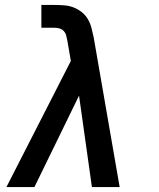

<svg xmlns="http://www.w3.org/2000/svg" viewBox="-20 -755 640 775"><path d="M6 0 266 -509 252 -590Q250 -600 247.5 -610.5Q245 -621 238 -629Q231 -637 220.5 -640Q210 -643 199 -643H147V-735H199Q219 -735 239 -733.5Q259 -732 277 -725Q295 -718 310 -706Q325 -694 334.5 -678Q344 -662 349 -643Q354 -624 358 -605L463 0H351L299 -369L119 0Z"/></svg>

Font: Iosevka Slab SmBdExObl
Style: Regular
Weight: 600
Width: 7
Italic angle: -9°
Monospace: yes
Designer: Belleve Invis
Foundry: Belleve Invis
Version: Version 11.1.0; ttfautohint (v1.8.3)